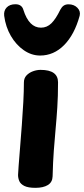

<svg xmlns="http://www.w3.org/2000/svg" viewBox="-35 -888 405 923"><path d="M79.9 -491.7Q79.9 -511.9 92.2 -525.2Q104.6 -538.4 123.2 -545.3Q141.9 -552.1 159.9 -552.1Q202.2 -552.1 223.1 -537.1Q244 -522 244 -492.4Q244 -424.3 240.4 -370.7Q236.9 -317 232.3 -267.6Q227.8 -218.1 223.7 -163.9Q219.7 -109.8 217.9 -40.4Q217.1 -12.1 195.2 1.4Q173.2 15 135.3 15Q100 15 81.7 5.7Q63.4 -3.7 57.6 -17.9Q51.8 -32.1 51.8 -47.1Q51.8 -56.1 54.6 -91.3Q57.3 -126.6 61.4 -177.5Q65.4 -228.4 69.9 -286.1Q74.3 -343.8 77.1 -397.7Q79.9 -451.6 79.9 -491.7ZM157.9 -621Q116.4 -621 79.4 -646.6Q42.3 -672.2 17.2 -715.4Q-7.9 -758.6 -14.9 -812Q-17.7 -836.8 -2.8 -852.2Q12.1 -867.6 39 -867.6Q54.7 -867.6 64.1 -860.7Q73.6 -853.9 77.3 -841Q90.9 -797.8 112 -776.4Q133.1 -755 162 -755Q190.8 -755 212.2 -776.1Q233.6 -797.1 254.7 -841Q262 -854.7 271.3 -861Q280.7 -867.3 294.3 -867.3Q320.7 -867.3 337.1 -850.6Q353.4 -833.8 347.9 -812Q322.9 -721.4 273.2 -671.2Q223.4 -621 157.9 -621Z"/></svg>

Font: Playpen Sans
Style: Regular
Weight: 400
Designer: Laura Meseguer, Veronika Burian, José Scaglione, Kostas Bartsokas, Vera Evstafieva, Tom Grace, Yorlmar Campos
Foundry: TypeTogether
Version: Version 2.000